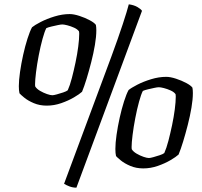

<svg xmlns="http://www.w3.org/2000/svg" viewBox="-20 -773 933 887"><path d="M196 -285Q163 -285 136 -296.5Q109 -308 92 -322Q75 -336 70 -342Q67 -355 67 -375Q67 -402 72.5 -440.5Q78 -479 87 -519.5Q96 -560 107 -594.5Q118 -629 128 -647Q140 -657 168 -671.5Q196 -686 232 -697Q268 -708 302 -708Q321 -708 347 -699.5Q373 -691 394.5 -679.5Q416 -668 423 -658Q424 -653 424.5 -646.5Q425 -640 425 -633Q425 -604 418.5 -565.5Q412 -527 401.5 -486Q391 -445 380 -409Q369 -373 359 -349Q347 -338 321.5 -323Q296 -308 263 -296.5Q230 -285 196 -285ZM222 -333Q228 -333 242.5 -337Q257 -341 272 -346Q287 -351 293 -356Q303 -378 312 -412.5Q321 -447 329 -485Q337 -523 341.5 -558Q346 -593 346 -617Q346 -622 345.5 -624Q345 -626 345 -628Q338 -638 322.5 -645Q307 -652 291.5 -656Q276 -660 268 -660Q261 -660 247 -657Q233 -654 218 -650.5Q203 -647 194 -643Q186 -628 176.5 -593.5Q167 -559 159 -517.5Q151 -476 146.5 -439.5Q142 -403 142 -384Q142 -375 143 -373Q150 -362 165.5 -353Q181 -344 197 -338.5Q213 -333 222 -333ZM333 94Q316 94 300.5 88Q285 82 276 76L495 -513Q526 -597 547 -661Q568 -725 575 -753Q598 -750 614 -741Q630 -732 636 -723ZM642 5Q609 5 582 -6.5Q555 -18 538 -32Q521 -46 516 -52Q513 -65 513 -85Q513 -112 518.5 -150.5Q524 -189 533 -229.5Q542 -270 553 -304.5Q564 -339 574 -357Q586 -367 614 -381.5Q642 -396 678 -407Q714 -418 748 -418Q767 -418 793 -409.5Q819 -401 840.5 -389.5Q862 -378 869 -368Q870 -363 870.5 -356.5Q871 -350 871 -343Q871 -314 864.5 -275.5Q858 -237 847.5 -196Q837 -155 826 -119Q815 -83 805 -59Q793 -48 767.5 -33Q742 -18 709 -6.5Q676 5 642 5ZM668 -43Q674 -43 688.5 -47Q703 -51 718 -56Q733 -61 739 -66Q749 -88 758 -122.5Q767 -157 775 -195Q783 -233 787.5 -268Q792 -303 792 -327Q792 -332 791.5 -334Q791 -336 791 -338Q784 -348 768.5 -355Q753 -362 737.5 -366Q722 -370 714 -370Q707 -370 693 -367Q679 -364 664 -360.5Q649 -357 640 -353Q632 -338 622.5 -303.5Q613 -269 605 -227.5Q597 -186 592.5 -149.5Q588 -113 588 -94Q588 -85 589 -83Q596 -72 611.5 -63Q627 -54 643 -48.5Q659 -43 668 -43Z"/></svg>

Font: Texturina 72pt 72pt Regular
Style: Italic
Weight: 400
Italic angle: -11°
Designer: Guillermo Torres Carreño
Foundry: Omnibus-Type
Version: Version 1.002; ttfautohint (v1.8.3)